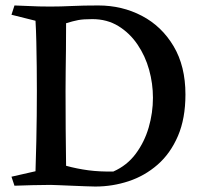

<svg xmlns="http://www.w3.org/2000/svg" viewBox="-20 -680 749 703"><path d="M164 -656Q202 -656 243 -658Q284 -660 340 -660Q427 -660 499.5 -622Q572 -584 615.5 -511Q659 -438 659 -334Q659 -246 631.5 -182Q604 -118 557 -77Q510 -36 451 -16.5Q392 3 329 3Q317 3 293 2Q269 1 242.5 0Q216 -1 194.5 -2Q173 -3 165 -3Q132 -3 98 -2Q64 -1 33 0L22 -33L110 -53Q112 -114 113 -163Q114 -212 114.5 -256.5Q115 -301 115 -347Q115 -389 114.5 -436Q114 -483 113 -527Q112 -571 110 -604L22 -626L33 -660Q63 -659 83.5 -658Q104 -657 122.5 -656.5Q141 -656 164 -656ZM220 -347Q220 -280 220.5 -207.5Q221 -135 222 -73Q262 -62 303.5 -56.5Q345 -51 395 -52Q445 -74 477 -117Q509 -160 524.5 -213.5Q540 -267 540 -322Q540 -374 526 -424.5Q512 -475 483.5 -517Q455 -559 413.5 -584.5Q372 -610 318 -610Q285 -610 266.5 -606.5Q248 -603 222 -595Q222 -539 221.5 -497.5Q221 -456 220.5 -420.5Q220 -385 220 -347Z"/></svg>

Font: Ruwudu Medium
Style: Regular
Weight: 500
Designer: Becca Hirsbrunner Spalinger
Foundry: SIL International
Version: Version 3.000